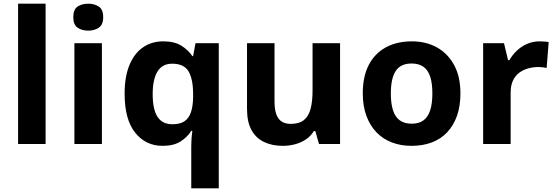

<svg xmlns="http://www.w3.org/2000/svg" viewBox="-20 -780 3013 1040"><path d="M227 0H78V-760H227Z M532 -546V0H383V-546ZM458 -760Q491 -760 515 -744.5Q539 -729 539 -686.8Q539 -646 515 -630Q491 -614 458 -614Q423.7 -614 400.4 -630Q377 -646 377 -686.8Q377 -729 400.4 -744.5Q423.7 -760 458 -760Z M1016 11Q1016 -9 1017.5 -30Q1019 -51 1022 -71H1016Q995 -37.4 958 -13.7Q921 10 860.6 10Q769.1 10 712.1 -61.5Q655 -133 655 -272.2Q655 -365 681.4 -428.3Q707.8 -491.7 754.9 -523.8Q802 -556 864 -556Q924 -556 961.7 -532.9Q999.4 -509.7 1022 -476H1026L1039 -546H1165V240H1016ZM913.8 -107Q955 -107 979 -123Q1003 -139 1014.1 -171.6Q1025.3 -204.3 1026 -253V-271Q1026 -351 1001.5 -393Q977 -435 912.4 -435Q859 -435 833 -392.5Q807 -350 807 -270Q807 -188 833 -147.5Q859 -107 913.8 -107Z M1822 -546V0H1708L1688 -70H1680Q1663 -42 1636.5 -24.5Q1610 -7 1578 1.5Q1546 10 1512 10Q1454 10 1410 -11Q1366 -32 1342 -76Q1318 -120 1318 -190V-546H1467V-227Q1467 -169 1488 -139Q1509 -109 1555 -109Q1601 -109 1626.5 -130Q1652 -151 1662.5 -191Q1673 -231 1673 -289V-546Z M2474 -274Q2474 -205.6 2455.5 -153.1Q2436.9 -100.5 2402.5 -63.7Q2368 -27 2319 -8.5Q2270 10 2208.4 10Q2151.2 10 2102.6 -8.5Q2054 -27 2019 -63.5Q1984 -100 1964.5 -153Q1945 -206 1945 -274.2Q1945 -364.7 1977 -427.3Q2009.1 -489.9 2068.9 -522.9Q2128.7 -556 2211 -556Q2288.4 -556 2347.2 -523Q2406 -490 2440 -427.3Q2474 -364.7 2474 -274ZM2097 -273.8Q2097 -220 2108.5 -183.5Q2120 -147 2145 -128.5Q2170 -110 2210 -110Q2250 -110 2274.5 -128.5Q2299 -147 2310.5 -183.5Q2322 -220 2322 -273.6Q2322 -328 2310.5 -364Q2299 -400 2274 -418Q2249.1 -436 2209.3 -436Q2150 -436 2123.5 -395.5Q2097 -355 2097 -273.8Z M2902 -556Q2913 -556 2928 -555Q2943 -554 2952 -552L2941 -412Q2934 -414 2920.5 -415.5Q2907 -417 2897 -417Q2868 -417 2841 -409.5Q2814 -402 2792.5 -386Q2771 -370 2758.5 -343.5Q2746 -317 2746 -278V0H2597V-546H2710L2732 -454H2739Q2755 -482 2779 -505Q2803 -528 2834.5 -542Q2866 -556 2902 -556Z"/></svg>

Font: Noto Sans Devanagari
Style: Regular
Weight: 400
Designer: Jelle Bosma - Monotype Design Team
Foundry: Monotype Imaging Inc.
Version: Version 2.003